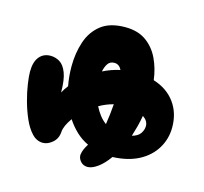

<svg xmlns="http://www.w3.org/2000/svg" viewBox="-102 -821 991 932"><g transform="rotate(15 393.5 -355.5)"><path d="M414 -4Q392 -4 378.5 -19.5Q365 -35 366 -53Q368 -68 374 -81.5Q380 -95 389 -109Q355 -125 328 -150.5Q301 -176 280 -208Q250 -166 248 -136Q246 -102 222.5 -81.5Q199 -61 174 -61Q143 -61 119 -86.5Q95 -112 77.5 -152Q60 -192 48 -236Q36 -280 30.5 -318.5Q25 -357 25 -378Q25 -428 46 -453.5Q67 -479 102 -479Q127 -479 148.5 -466Q170 -453 183.5 -418.5Q197 -384 197 -320Q207 -339 222 -358Q213 -406 213 -456Q213 -522 232 -579.5Q251 -637 295.5 -672Q340 -707 417 -707Q480 -707 521.5 -677.5Q563 -648 586 -599.5Q609 -551 616 -494Q686 -472 724 -420Q762 -368 762 -296Q762 -238 733 -190Q704 -142 650 -113.5Q596 -85 519 -82Q492 -44 464 -24Q436 -4 414 -4ZM410 -526Q389 -526 378 -510.5Q367 -495 362 -470Q404 -491 447 -500Q435 -526 410 -526ZM388 -302Q399 -280 413.5 -261Q428 -242 447 -228Q451 -252 454 -278.5Q457 -305 459 -331Q423 -322 388 -302ZM637 -269Q637 -295 610 -313Q605 -284 598 -257.5Q591 -231 583 -206Q613 -214 625 -232Q637 -250 637 -269Z"/></g></svg>

Font: Cherry Bomb One
Style: Regular
Weight: 400
Designer: satsuyako
Foundry: satsuyako
Version: Version 4.100; ttfautohint (v1.8.3)